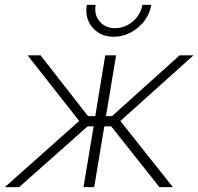

<svg xmlns="http://www.w3.org/2000/svg" viewBox="-37 -768 814 788"><path d="M-17.1 0 288.1 -271.5 76.2 -541H129.4L324.2 -291.5H354L395 -541H439.5L397.9 -291.5H422.9L700.2 -541H757.3L457 -271.5L672.4 0H617.2L419.4 -249.5H391.1L349.6 0H305.7L347.2 -249.5H322.8L41.5 0ZM429.7 -617.2Q392.6 -617.2 365.5 -634.8Q338.4 -652.3 325.7 -682.1Q313 -711.9 319.3 -748H355.5Q348.6 -707.5 372.1 -679.9Q395.5 -652.3 435.5 -652.3Q462.4 -652.3 486.3 -665Q510.3 -677.7 526.6 -699.5Q543 -721.2 547.4 -748H584Q578.1 -711.9 555.4 -682.1Q532.7 -652.3 499.8 -634.8Q466.8 -617.2 429.7 -617.2Z"/></svg>

Font: Inter 17pt ExtraLight
Style: Italic
Weight: 250
Italic angle: -9.3988°
Version: Version 4.001;git-66647c0bb